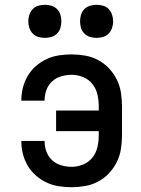

<svg xmlns="http://www.w3.org/2000/svg" viewBox="-20 -769 590 801"><path d="M279 12Q252 12 225.5 8Q199 4 174.5 -7.5Q150 -19 129.5 -37Q109 -55 95.5 -78Q82 -101 75.5 -127Q69 -153 69 -180V-181H166V-180Q166 -158 173.5 -137Q181 -116 197 -101Q213 -86 235 -79.5Q257 -73 279 -73Q303 -73 326.5 -82.5Q350 -92 365.5 -111.5Q381 -131 386.5 -155.5Q392 -180 392 -205V-222H214V-308H392V-325Q392 -350 386.5 -374.5Q381 -399 365.5 -418.5Q350 -438 326.5 -447.5Q303 -457 279 -457Q257 -457 235 -450.5Q213 -444 197 -429Q181 -414 173.5 -393Q166 -372 166 -350V-349H69V-350Q69 -377 75.5 -403Q82 -429 95.5 -452Q109 -475 129.5 -493Q150 -511 174.5 -522.5Q199 -534 225.5 -538Q252 -542 279 -542Q307 -542 335.5 -537Q364 -532 389.5 -518.5Q415 -505 435 -483.5Q455 -462 467.5 -436.5Q480 -411 484.5 -382.5Q489 -354 489 -325V-205Q489 -176 484.5 -147.5Q480 -119 467.5 -93.5Q455 -68 435 -46.5Q415 -25 389.5 -11.5Q364 2 335.5 7Q307 12 279 12ZM383 -611Q369 -611 355.5 -615Q342 -619 332 -629Q322 -639 318 -652.5Q314 -666 314 -680Q314 -694 318 -707.5Q322 -721 332 -731Q342 -741 355.5 -745Q369 -749 383 -749Q397 -749 410.5 -745Q424 -741 433.5 -731Q443 -721 447.5 -707.5Q452 -694 452 -680Q452 -666 447.5 -652.5Q443 -639 433.5 -629Q424 -619 410.5 -615Q397 -611 383 -611ZM167 -611Q153 -611 139.5 -615Q126 -619 116.5 -629Q107 -639 102.5 -652.5Q98 -666 98 -680Q98 -694 102.5 -707.5Q107 -721 116.5 -731Q126 -741 139.5 -745Q153 -749 167 -749Q181 -749 194.5 -745Q208 -741 218 -731Q228 -721 232 -707.5Q236 -694 236 -680Q236 -666 232 -652.5Q228 -639 218 -629Q208 -619 194.5 -615Q181 -611 167 -611Z"/></svg>

Font: Lode Dark
Style: Bold
Weight: 700
Monospace: yes
Designer: Belleve Invis
Foundry: Belleve Invis
Version: Version 29.2.0; ttfautohint (v1.8.3)